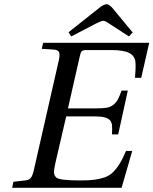

<svg xmlns="http://www.w3.org/2000/svg" viewBox="-20 -896 732 916"><path d="M307.1 -742.2 446.8 -853Q474.1 -876 488.8 -876Q502.4 -876 522 -851.1L612.8 -741.2L595.2 -722.2L504.9 -780.8Q482.4 -796.9 473.1 -796.9Q463.4 -796.9 437 -783.2L319.8 -722.2ZM38.1 0 43.9 -28.8 100.1 -35.2Q117.7 -36.6 126.5 -46.9Q135.3 -57.1 141.1 -83L261.2 -610.8Q266.6 -636.7 261.5 -647.2Q256.3 -657.7 238.8 -659.2L179.2 -663.1L186 -691.9H691.9L653.8 -524.9H624Q628.4 -569.8 626.2 -599.1Q624 -628.4 597.4 -642.8Q570.8 -657.2 509.8 -657.2H389.2Q376 -657.2 370.1 -651.4Q364.3 -645.5 360.8 -627.9L304.2 -378.9H435.1Q468.8 -378.9 487.8 -381.8Q506.8 -384.8 520.8 -396Q534.7 -407.2 542 -420.9Q549.3 -434.6 560.1 -463.9H589.8L543.9 -254.9H514.2Q515.6 -279.3 514.6 -295.7Q513.7 -312 504.9 -322Q496.1 -332 478 -336.4Q460 -340.8 426.8 -340.8H295.9L245.1 -122.1Q236.8 -86.9 237.8 -72Q238.8 -57.1 250 -47.9Q267.1 -35.2 361.8 -35.2Q401.4 -35.2 427.2 -38.1Q453.1 -41 477.1 -49.1Q501 -57.1 517.8 -73.2Q534.7 -89.4 550 -113.8Q565.4 -138.2 581.1 -175.8H610.8L560.1 0Z"/></svg>

Font: Linguistics Pro
Style: Italic
Weight: 400
Italic angle: -12°
Designer: Stefan Peev, Context Ltd
Foundry: Stefan Peev, Context Ltd
Version: Version 001.000